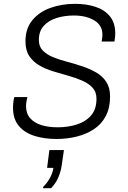

<svg xmlns="http://www.w3.org/2000/svg" viewBox="-20 -716 670 1003"><path d="M275 10Q212 10 160.5 -6Q109 -22 78.5 -58Q48 -94 48 -154Q48 -167 50 -184Q52 -201 55 -209H123Q121 -203 118.5 -187.5Q116 -172 116 -162Q116 -123 137.5 -98.5Q159 -74 196 -62.5Q233 -51 281 -51Q335 -51 381 -65.5Q427 -80 455.5 -112.5Q484 -145 484 -200Q484 -236 463.5 -258Q443 -280 410 -294.5Q377 -309 338 -320Q299 -331 259 -343Q219 -355 186 -374Q153 -393 133 -423Q113 -453 113 -500Q113 -567 149 -610.5Q185 -654 244 -675Q303 -696 372 -696Q431 -696 478.5 -680.5Q526 -665 554 -631Q582 -597 582 -542Q582 -535 581.5 -526Q581 -517 578 -499H511Q514 -518 514.5 -524.5Q515 -531 515 -535Q515 -584 472.5 -609.5Q430 -635 366 -635Q317 -635 275.5 -622Q234 -609 208.5 -581Q183 -553 183 -507Q183 -473 203.5 -452Q224 -431 257 -417.5Q290 -404 330 -393.5Q370 -383 409 -370Q448 -357 481.5 -338Q515 -319 535 -288.5Q555 -258 555 -212Q555 -152 532.5 -109.5Q510 -67 470.5 -41Q431 -15 380.5 -2.5Q330 10 275 10ZM205 267 206 260Q227 239 241 213.5Q255 188 259 161H226L238 68H314L302 150Q298 179 285 210Q272 241 247 267Z"/></svg>

Font: Chivo ExtraLight
Style: Italic
Weight: 250
Italic angle: -8.05°
Designer: Hector Gatti
Foundry: Omnibus-Type
Version: Version 2.002